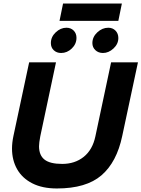

<svg xmlns="http://www.w3.org/2000/svg" viewBox="-20 -1052 801 1087"><path d="M337 -1032H670L650 -934H317ZM268 -808Q268 -843 295.5 -869Q323 -895 356 -895Q381 -895 397 -879Q413 -863 413 -838Q413 -803 386.5 -777.5Q360 -752 326 -752Q301 -752 284.5 -767.5Q268 -783 268 -808ZM503 -808Q503 -843 531 -869Q559 -895 593 -895Q618 -895 634 -878.5Q650 -862 650 -837Q650 -803 622.5 -777.5Q595 -752 563 -752Q537 -752 520 -768Q503 -784 503 -808ZM48 -211Q48 -244 56 -282L145 -699H297L208 -280Q201 -243 201 -224Q201 -173 232 -148.5Q263 -124 332 -124Q404 -124 454 -164Q504 -204 520 -280L609 -699H761L672 -282Q641 -134 554.5 -59.5Q468 15 302 15Q220 15 163 -14Q106 -43 77 -94Q48 -145 48 -211Z"/></svg>

Font: Prompt SemiBold
Style: Italic
Weight: 600
Italic angle: -12°
Designer: Katatrad Team
Foundry: CadsonDemak
Version: Version 1.001